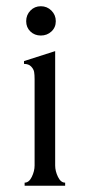

<svg xmlns="http://www.w3.org/2000/svg" viewBox="-20 -596 291 616"><path d="M189 0H59V-10Q73 -10 82 -28.5Q91 -47 91 -65V-342Q91 -356 89.5 -365Q88 -374 80 -382.5Q72 -391 57 -391V-400L157 -432V-65Q157 -47 166 -28.5Q175 -10 189 -10ZM77.5 -495Q64 -508 64 -528Q64 -548 77.5 -562Q91 -576 111 -576Q131 -576 145 -562Q159 -548 159 -528Q159 -508 145 -495Q131 -482 111 -482Q91 -482 77.5 -495Z"/></svg>

Font: Forum
Style: Regular
Weight: 400
Designer: Denis Masharov
Foundry: Denis Masharov
Version: Version 1.000